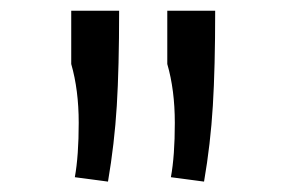

<svg xmlns="http://www.w3.org/2000/svg" viewBox="-20 -735 558 362"><path d="M295.4 -714.8H385.7Q385.7 -607.4 381.3 -535.6Q377 -463.9 364.7 -392.6L302.2 -400.9Q309.6 -440.9 309.6 -503.4Q309.6 -565.4 295.4 -614.3ZM114.3 -714.8H204.6Q204.6 -607.4 200.2 -535.6Q195.8 -463.9 183.6 -392.6L121.1 -400.9Q128.4 -441.4 128.4 -503.4Q128.4 -565.4 114.3 -614.3Z"/></svg>

Font: Fantasque Sans Mono
Style: Regular
Weight: 400
Monospace: yes
Designer: Jany Belluz
Version: Version 1.8.0 ; ttfautohint (v1.8.2)